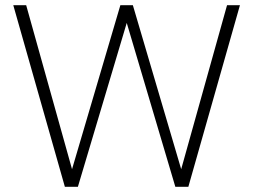

<svg xmlns="http://www.w3.org/2000/svg" viewBox="-20 -717 972 737"><path d="M703 0H653L466.5 -629L279 0H229L31 -697H80.5L256.5 -67.5L442 -697H490L675.5 -67.5L851.5 -697H901Z"/></svg>

Font: Acari Sans Neue Light
Style: Regular
Weight: 300
Designer: Alfredo Marco Pradil (font), Cristiano Sobral (main changes)
Foundry: Hanken Design Co. (font), Cristiano Sobral (main changes)
Version: Version 2.459;March 19, 2022;FontCreator 14.0.0.2808 64-bit;